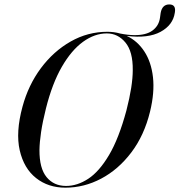

<svg xmlns="http://www.w3.org/2000/svg" viewBox="-20 -858 830 888"><path d="M476.5 -711Q507.5 -711 535.5 -703Q570 -696 600.5 -695.5Q656 -695 685.5 -717Q715 -739 720 -776L723 -798Q730 -837.5 763 -837.5Q795.5 -837.5 788.5 -799Q780 -742 722.5 -710.8Q665 -679.5 566 -692Q615.5 -669 647.5 -620.2Q679.5 -571.5 687.5 -501Q695.5 -430.5 674 -342Q647 -231.5 587.2 -152.8Q527.5 -74 448.2 -32Q369 10 282.5 10Q203 10 146.8 -34.5Q90.5 -79 71.2 -162.8Q52 -246.5 84 -364.5Q111 -464.5 169.2 -542.8Q227.5 -621 306.8 -666Q386 -711 476.5 -711ZM285.5 2Q337.5 2 388.2 -31.2Q439 -64.5 484.2 -140.8Q529.5 -217 564.5 -346.5Q579.5 -405 586.8 -451.5Q594 -498 594 -533.5Q595 -619.5 560 -661.5Q525 -703.5 474 -703.5Q418 -703.5 364.2 -664.8Q310.5 -626 266 -549Q221.5 -472 192.5 -356.5Q177 -294.5 170 -247.2Q163 -200 162.5 -164.5Q162 -79.5 195.5 -38.8Q229 2 285.5 2Z"/></svg>

Font: Fraunces 144pt
Style: Italic
Weight: 400
Italic angle: -16°
Version: Version 1.000;[b76b70a41]